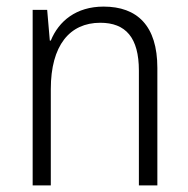

<svg xmlns="http://www.w3.org/2000/svg" viewBox="-20 -562 570 582"><path d="M79 0H134V-292C134 -424 191 -493 284 -493C361 -493 401 -448 401 -348V0H457V-356C457 -484 396 -542 294 -542C211 -542 158 -498 134 -439H131L123 -532H79Z"/></svg>

Font: Noto Sans Mono Condensed Light
Style: Regular
Weight: 300
Width: 3
Designer: Monotype Design Team
Foundry: Monotype Imaging Inc.
Version: Version 2.014